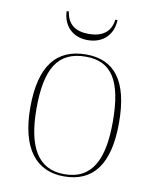

<svg xmlns="http://www.w3.org/2000/svg" viewBox="-82 -781 696 855"><g transform="rotate(10 265.5 -353.5)"><path d="M264 -606C335 -606 378 -652 380 -717H370C363 -659 323 -634 264 -634C205 -634 168 -659 160 -717H150C152 -652 195 -606 264 -606ZM265 10C397 10 466 -79 466 -267C466 -459 396 -542 270 -542C135 -542 65 -454 65 -267C65 -79 141 10 265 10ZM265 0C146 0 93 -93 93 -267C93 -448 144 -532 270 -532C386 -532 438 -453 438 -267C438 -100 393 0 265 0Z"/></g></svg>

Font: Noto Serif Display Thin
Style: Regular
Weight: 100
Designer: Monotype Design Team
Foundry: Monotype Imaging Inc.
Version: Version 2.009